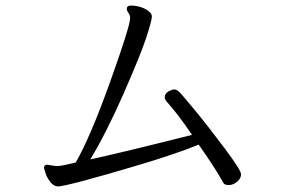

<svg xmlns="http://www.w3.org/2000/svg" viewBox="-20 -681 1040 689"><path d="M149 -90Q138 -90 138 -78Q138 -77 143 -60.5Q148 -44 160.5 -28Q173 -12 188 -12Q203 -12 277 -31.5Q351 -51 481.5 -90Q612 -129 693 -162Q753 -77 782 -24Q786 -17 801.5 -17Q817 -17 831 -29Q845 -41 845 -55.5Q845 -70 787.5 -147Q730 -224 679 -286Q628 -348 620 -354Q612 -360 606 -360Q600 -360 595.5 -358Q591 -356 586 -354Q571 -344 571 -333.5Q571 -323 582 -312Q622 -267 669 -197Q415 -133 304 -109Q362 -205 423.5 -345Q485 -485 505 -546.5Q525 -608 525 -622Q525 -636 502 -648.5Q479 -661 449 -661Q435 -661 435 -649Q435 -643 441 -634.5Q447 -626 447 -616Q447 -588 376 -389.5Q305 -191 252 -98Q250 -98 224 -91.5Q198 -85 181 -85Z"/></svg>

Font: LXGW WenKai TC
Style: Regular
Weight: 400
Designer: LXGW / Fontworks Inc.
Foundry: LXGW / Fontworks Inc.
Version: Version 1.330